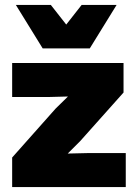

<svg xmlns="http://www.w3.org/2000/svg" viewBox="-20 -754 548 774"><path d="M29 -119 204 -316 254 -365 178 -363H29V-500H478V-381L304 -186L253 -135L338 -137H487V0H29ZM342 -559H152L44 -734H185L247 -655L309 -734H450Z"/></svg>

Font: Work Sans ExtraBold
Style: Regular
Weight: 800
Designer: Wei Huang
Foundry: Wei Huang
Version: Version 1.500